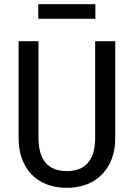

<svg xmlns="http://www.w3.org/2000/svg" viewBox="-20 -886 640 918"><path d="M531 -224Q531 -171 515 -128Q499 -85 469 -53.5Q439 -22 396 -5Q353 12 299 12Q245 12 202 -5Q159 -22 129.5 -53.5Q100 -85 84.5 -128Q69 -171 69 -224V-689H164V-228Q164 -147 198.5 -107.5Q233 -68 299 -68Q435 -68 435 -228V-689H531ZM436 -796H163V-866H436Z"/></svg>

Font: Wlorlttqgufhjawjgtejqphaquk
Style: Regular
Weight: 400
Monospace: yes
Designer: Carrois Corporate & Edenspiekermann
Foundry: Carrois Corporate GbR & Edenspiekermann AG
Version: Version 2.001